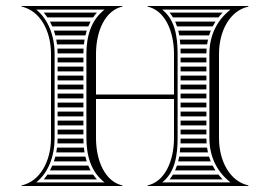

<svg xmlns="http://www.w3.org/2000/svg" viewBox="-20 -620 900 640"><path d="M269 -82C267.3 -87.2 265.9 -92.6 264.6 -98H164.4C163 -92.6 161.4 -87.2 159.6 -82ZM274.1 -68H154.3C151.9 -62.5 149.3 -57.2 146.5 -52H281.8C279 -57.2 276.4 -62.5 274.1 -68ZM290.4 -38H138C134.2 -32.4 130.1 -27 125.7 -22H303C298.4 -27.1 294.2 -32.5 290.4 -38ZM258 -158H172C172 -152.6 171.8 -147.3 171.4 -142H258.5C258.2 -147.3 258 -152.6 258 -158ZM259.6 -128H170.1C169.4 -122.6 168.6 -117.3 167.5 -112H261.8C260.9 -117.3 260.2 -122.6 259.6 -128ZM172 -202H258V-218H172ZM172 -188V-172H258V-188ZM172 -428V-412H258V-428ZM172 -398V-382H258V-398ZM172 -368V-352H258V-368ZM172 -338V-322H258V-338ZM172 -308V-292H258V-308ZM172 -278V-262H258V-278ZM172 -248V-232H258V-248ZM137.9 -562H290.4C294.2 -567.6 298.4 -572.9 303 -578H125.6C130 -572.9 134.1 -567.6 137.9 -562ZM146.4 -548C149.3 -542.8 151.8 -537.5 154.2 -532H274.3C276.6 -537.5 279.1 -542.8 281.9 -548ZM159.6 -518C161.4 -512.8 163 -507.4 164.4 -502H264.8C266 -507.4 267.5 -512.8 269.2 -518ZM167.5 -488C168.5 -482.7 169.4 -477.4 170.1 -472H259.7C260.2 -477.4 261 -482.7 261.9 -488ZM171.4 -458C171.8 -452.7 172 -447.4 172 -442H258C258 -447.4 258.2 -452.7 258.5 -458ZM556.5 -562H708.2C712.5 -567.5 717.2 -572.9 722.2 -578H545.2C549.4 -572.9 553.2 -567.6 556.5 -562ZM563.9 -548C566.2 -542.8 568.3 -537.5 570.1 -532H689.1C691.9 -537.5 695 -542.8 698.3 -548ZM574.2 -518C575.5 -512.8 576.6 -507.4 577.5 -502H677C678.7 -507.4 680.6 -512.8 682.7 -518ZM579.5 -488C580.1 -482.7 580.6 -477.4 581 -472H670.3C671.1 -477.4 672.1 -482.8 673.3 -488ZM581.7 -458C581.9 -452.7 582 -447.4 582 -442H668C668.1 -447.4 668.3 -452.7 668.7 -458ZM668 -202V-218H582V-202ZM668 -188H582V-172H668ZM668 -428H582V-412H668ZM668 -398H582V-382H668ZM668 -368H582V-352H668ZM668 -338H582V-322H668ZM668 -308H582V-292H668ZM668 -278H582V-262H668ZM668 -248H582V-232H668ZM682.5 -82C680.4 -87.2 678.5 -92.6 676.8 -98H577.3C576.4 -92.6 575.2 -87.2 573.9 -82ZM688.9 -68H569.9C568.1 -62.5 566 -57.2 563.7 -52H698.2C694.8 -57.2 691.7 -62.5 688.9 -68ZM708.2 -38H556.5C553.1 -32.4 549.4 -27 545.2 -22H722.2C717.2 -27.2 712.5 -32.5 708.2 -38ZM668 -158H582C582 -152.6 581.9 -147.3 581.7 -142H668.7C668.3 -147.3 668.1 -152.6 668 -158ZM670.2 -128H580.9C580.5 -122.6 580 -117.3 579.4 -112H673.1C671.9 -117.2 671 -122.6 670.2 -128ZM150 -160C150 -82.9 113.7 -15.5 52 -2V0H388V-2C331 -14.4 300 -82.9 300 -160V-290H560V-160C560 -82.9 529 -14.4 472 -2V0H808V-2C746.3 -15.5 710 -82.9 710 -160V-440C710 -517.1 746.3 -584.5 808 -598V-600H472V-598C529 -585.6 560 -517.1 560 -440V-305H300V-440C300 -517.1 331 -585.6 388 -598V-600H52V-598C113.7 -584.5 150 -517.1 150 -440ZM572 -440C572 -499.9 562.6 -555.1 520.6 -588H748.4C701.4 -551.2 678 -499.9 678 -440V-160C678 -100.1 701.4 -48.8 748.4 -12H520.6C562.6 -44.9 572 -100.1 572 -160ZM268 -160C268 -100.1 283.9 -46.8 328.4 -12H100.6C141.2 -43.8 162 -99.7 162 -160V-440C162 -500.8 140.1 -557 100.6 -588H328.4C283.9 -553.2 268 -499.9 268 -440Z"/></svg>

Font: SortefaxS02
Style: Medium
Weight: 500
Designer: gluk
Foundry: gluk
Version: Version 0.261